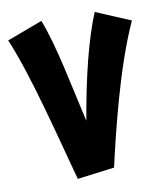

<svg xmlns="http://www.w3.org/2000/svg" viewBox="-81 -765 714 841"><g transform="rotate(-10 276.5 -344.5)"><path d="M197 10H198L362 -11C395 -156 462 -439 551 -632L397 -697C349 -583 309 -416 278 -234C240 -398 207 -579 160 -699L2 -640C74 -473 152 -153 197 10Z"/></g></svg>

Font: Noto Sans Arabic SemCond Blk
Style: Regular
Weight: 900
Width: 4
Designer: Monotype Design Team, Nadine Chahine, Nizar Qandah and Khaled Hosny
Foundry: Monotype Imaging Inc.
Version: Version 2.012